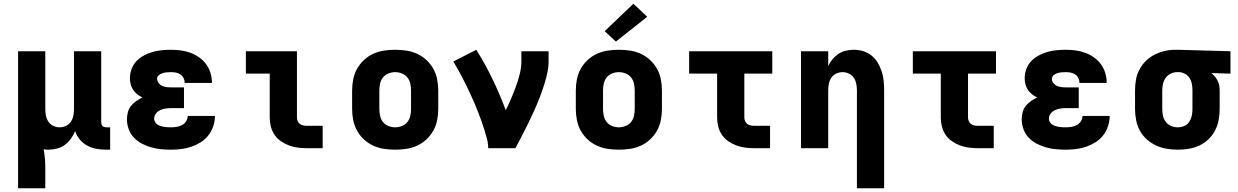

<svg xmlns="http://www.w3.org/2000/svg" viewBox="-20 -795 6640 1030"><path d="M77 215V-520H223V-210Q223 -192 226.5 -174.5Q230 -157 239.5 -142.5Q249 -128 265.5 -120Q282 -112 300 -112Q318 -112 334.5 -120Q351 -128 360.5 -142.5Q370 -157 373.5 -174.5Q377 -192 377 -210V-520H523V-140Q523 -134 524.5 -128.5Q526 -123 530 -119Q534 -115 539.5 -113.5Q545 -112 551 -112H571V8H551Q524 8 498 3.5Q472 -1 448.5 -13.5Q425 -26 408 -46.5Q391 -67 383 -92Q374 -70 360.5 -51Q347 -32 328 -18Q309 -4 286 2Q263 8 240 8Q233 8 226.5 7.5Q220 7 214 6Q219 31 221 56.5Q223 82 223 107V215Z M898 8Q871 8 844 5.5Q817 3 791 -4.5Q765 -12 741 -24.5Q717 -37 698.5 -56.5Q680 -76 670.5 -102Q661 -128 661 -155Q661 -174 666 -193Q671 -212 683 -227Q695 -242 711 -253Q727 -264 744 -272Q729 -279 716 -289.5Q703 -300 694 -313.5Q685 -327 681 -343Q677 -359 677 -376Q677 -401 686 -425Q695 -449 712 -467Q729 -485 751.5 -497Q774 -509 798 -516Q822 -523 847 -525.5Q872 -528 897 -528Q924 -528 950 -524.5Q976 -521 1001 -512Q1026 -503 1048 -487.5Q1070 -472 1085.5 -451Q1101 -430 1109 -404Q1117 -378 1117 -352Q1117 -351 1117 -350.5Q1117 -350 1117 -350H971Q971 -350 971 -350Q971 -350 971 -350Q971 -364 965 -376Q959 -388 948 -395.5Q937 -403 924 -405.5Q911 -408 897 -408Q886 -408 874.5 -407Q863 -406 852 -402.5Q841 -399 832 -391.5Q823 -384 823 -372Q823 -360 831 -349.5Q839 -339 850.5 -334Q862 -329 874.5 -327.5Q887 -326 900 -326H967V-215H900Q885 -215 869.5 -213Q854 -211 840 -204.5Q826 -198 816.5 -186Q807 -174 807 -158Q807 -149 812 -140.5Q817 -132 824.5 -127Q832 -122 841.5 -119Q851 -116 860 -114.5Q869 -113 878.5 -112.5Q888 -112 898 -112Q913 -112 928 -114.5Q943 -117 956.5 -124Q970 -131 978.5 -144.5Q987 -158 987 -173H1133Q1133 -145 1124 -118Q1115 -91 1098 -69Q1081 -47 1057 -32Q1033 -17 1007 -8Q981 1 953 4.5Q925 8 898 8Z M1627 0Q1603 0 1578.5 -3Q1554 -6 1531 -14.5Q1508 -23 1487.5 -37Q1467 -51 1453 -71.5Q1439 -92 1433 -116Q1427 -140 1427 -165V-400H1299V-520H1573V-165Q1573 -155 1577 -145.5Q1581 -136 1589 -130Q1597 -124 1607 -122Q1617 -120 1627 -120H1711V0Z M2100 8Q2070 8 2040 3.5Q2010 -1 1982.5 -13.5Q1955 -26 1932.5 -47Q1910 -68 1895.5 -94Q1881 -120 1875 -150Q1869 -180 1869 -210V-310Q1869 -340 1875 -370Q1881 -400 1895.5 -426Q1910 -452 1932.5 -473Q1955 -494 1982.5 -506.5Q2010 -519 2040 -523.5Q2070 -528 2100 -528Q2130 -528 2160 -523.5Q2190 -519 2217.5 -506.5Q2245 -494 2267.5 -473Q2290 -452 2304.5 -426Q2319 -400 2325 -370Q2331 -340 2331 -310V-210Q2331 -180 2325 -150Q2319 -120 2304.5 -94Q2290 -68 2267.5 -47Q2245 -26 2217.5 -13.5Q2190 -1 2160 3.5Q2130 8 2100 8ZM2100 -112Q2118 -112 2136 -119Q2154 -126 2165.5 -140.5Q2177 -155 2181 -173.5Q2185 -192 2185 -210V-310Q2185 -328 2181 -346.5Q2177 -365 2165.5 -379.5Q2154 -394 2136 -401Q2118 -408 2100 -408Q2082 -408 2064 -401Q2046 -394 2034.5 -379.5Q2023 -365 2019 -346.5Q2015 -328 2015 -310V-210Q2015 -192 2019 -173.5Q2023 -155 2034.5 -140.5Q2046 -126 2064 -119Q2082 -112 2100 -112Z M2599 0Q2599 -25 2592.5 -49.5Q2586 -74 2578.5 -98.5Q2571 -123 2562.5 -146.5Q2554 -170 2545 -193.5Q2536 -217 2526 -240Q2516 -263 2505.5 -286Q2495 -309 2484 -331.5Q2473 -354 2461.5 -376.5Q2450 -399 2437.5 -421Q2425 -443 2412 -465L2535 -528Q2583 -452 2622.5 -370Q2662 -288 2693 -204Q2709 -235 2722.5 -267Q2736 -299 2748 -332Q2760 -365 2768.5 -399Q2777 -433 2777 -468V-520H2923V-468Q2923 -436 2916.5 -405.5Q2910 -375 2900.5 -344.5Q2891 -314 2880 -284.5Q2869 -255 2856.5 -226Q2844 -197 2830.5 -168.5Q2817 -140 2803 -112Q2789 -84 2774.5 -56Q2760 -28 2745 0Z M3300 8Q3270 8 3240 3.5Q3210 -1 3182.5 -13.5Q3155 -26 3132.5 -47Q3110 -68 3095.5 -94Q3081 -120 3075 -150Q3069 -180 3069 -210V-310Q3069 -340 3075 -370Q3081 -400 3095.5 -426Q3110 -452 3132.5 -473Q3155 -494 3182.5 -506.5Q3210 -519 3240 -523.5Q3270 -528 3300 -528Q3330 -528 3360 -523.5Q3390 -519 3417.5 -506.5Q3445 -494 3467.5 -473Q3490 -452 3504.5 -426Q3519 -400 3525 -370Q3531 -340 3531 -310V-210Q3531 -180 3525 -150Q3519 -120 3504.5 -94Q3490 -68 3467.5 -47Q3445 -26 3417.5 -13.5Q3390 -1 3360 3.5Q3330 8 3300 8ZM3300 -112Q3318 -112 3336 -119Q3354 -126 3365.5 -140.5Q3377 -155 3381 -173.5Q3385 -192 3385 -210V-310Q3385 -328 3381 -346.5Q3377 -365 3365.5 -379.5Q3354 -394 3336 -401Q3318 -408 3300 -408Q3282 -408 3264 -401Q3246 -394 3234.5 -379.5Q3223 -365 3219 -346.5Q3215 -328 3215 -310V-210Q3215 -192 3219 -173.5Q3223 -155 3234.5 -140.5Q3246 -126 3264 -119Q3282 -112 3300 -112ZM3284 -572 3224 -628 3378 -775 3452 -705Z M4027 0Q4003 0 3978.5 -3Q3954 -6 3931 -14.5Q3908 -23 3887.5 -37Q3867 -51 3853 -71.5Q3839 -92 3833 -116Q3827 -140 3827 -165V-400H3677V-520H4123V-400H3973V-165Q3973 -155 3977 -145.5Q3981 -136 3989 -130Q3997 -124 4007 -122Q4017 -120 4027 -120H4111V0Z M4577 215V-310Q4577 -328 4573.5 -345.5Q4570 -363 4560.5 -377.5Q4551 -392 4534.5 -400Q4518 -408 4500 -408Q4482 -408 4465.5 -400Q4449 -392 4439.5 -377.5Q4430 -363 4426.5 -345.5Q4423 -328 4423 -310V0H4277V-520H4423V-441Q4432 -460 4446 -477Q4460 -494 4478 -506Q4496 -518 4517.5 -523Q4539 -528 4560 -528Q4586 -528 4611 -520.5Q4636 -513 4656 -496.5Q4676 -480 4689 -458Q4702 -436 4710 -411.5Q4718 -387 4720.5 -361.5Q4723 -336 4723 -310V215Z M5227 0Q5203 0 5178.5 -3Q5154 -6 5131 -14.5Q5108 -23 5087.5 -37Q5067 -51 5053 -71.5Q5039 -92 5033 -116Q5027 -140 5027 -165V-400H4877V-520H5323V-400H5173V-165Q5173 -155 5177 -145.5Q5181 -136 5189 -130Q5197 -124 5207 -122Q5217 -120 5227 -120H5311V0Z M5698 8Q5671 8 5644 5.5Q5617 3 5591 -4.5Q5565 -12 5541 -24.5Q5517 -37 5498.5 -56.5Q5480 -76 5470.5 -102Q5461 -128 5461 -155Q5461 -174 5466 -193Q5471 -212 5483 -227Q5495 -242 5511 -253Q5527 -264 5544 -272Q5529 -279 5516 -289.5Q5503 -300 5494 -313.5Q5485 -327 5481 -343Q5477 -359 5477 -376Q5477 -401 5486 -425Q5495 -449 5512 -467Q5529 -485 5551.5 -497Q5574 -509 5598 -516Q5622 -523 5647 -525.5Q5672 -528 5697 -528Q5724 -528 5750 -524.5Q5776 -521 5801 -512Q5826 -503 5848 -487.5Q5870 -472 5885.5 -451Q5901 -430 5909 -404Q5917 -378 5917 -352Q5917 -351 5917 -350.5Q5917 -350 5917 -350H5771Q5771 -350 5771 -350Q5771 -350 5771 -350Q5771 -364 5765 -376Q5759 -388 5748 -395.5Q5737 -403 5724 -405.5Q5711 -408 5697 -408Q5686 -408 5674.5 -407Q5663 -406 5652 -402.5Q5641 -399 5632 -391.5Q5623 -384 5623 -372Q5623 -360 5631 -349.5Q5639 -339 5650.5 -334Q5662 -329 5674.5 -327.5Q5687 -326 5700 -326H5767V-215H5700Q5685 -215 5669.5 -213Q5654 -211 5640 -204.5Q5626 -198 5616.5 -186Q5607 -174 5607 -158Q5607 -149 5612 -140.5Q5617 -132 5624.5 -127Q5632 -122 5641.5 -119Q5651 -116 5660 -114.5Q5669 -113 5678.5 -112.5Q5688 -112 5698 -112Q5713 -112 5728 -114.5Q5743 -117 5756.5 -124Q5770 -131 5778.5 -144.5Q5787 -158 5787 -173H5933Q5933 -145 5924 -118Q5915 -91 5898 -69Q5881 -47 5857 -32Q5833 -17 5807 -8Q5781 1 5753 4.5Q5725 8 5698 8Z M6299 8Q6269 8 6239 3Q6209 -2 6182 -14.5Q6155 -27 6132 -47.5Q6109 -68 6095 -94Q6081 -120 6075 -150Q6069 -180 6069 -210V-310Q6069 -339 6074 -367.5Q6079 -396 6092.5 -421.5Q6106 -447 6126.5 -467.5Q6147 -488 6172.5 -501Q6198 -514 6226.5 -521Q6255 -528 6283 -528Q6288 -528 6292 -528Q6296 -528 6300 -528L6581 -520V-400L6478 -403Q6488 -395 6497 -384.5Q6506 -374 6512 -362Q6518 -350 6520.5 -336.5Q6523 -323 6523 -310V-210Q6523 -180 6517.5 -151Q6512 -122 6498.5 -95.5Q6485 -69 6463 -48Q6441 -27 6414.5 -14.5Q6388 -2 6358.5 3Q6329 8 6299 8ZM6299 -112Q6317 -112 6333.5 -119.5Q6350 -127 6360 -142Q6370 -157 6373.5 -174.5Q6377 -192 6377 -210V-310Q6377 -327 6374 -344Q6371 -361 6362 -375.5Q6353 -390 6338 -398.5Q6323 -407 6306 -408H6300Q6299 -408 6297.5 -408Q6296 -408 6295 -408Q6277 -408 6260.5 -400Q6244 -392 6233.5 -377.5Q6223 -363 6219 -345.5Q6215 -328 6215 -310V-210Q6215 -192 6219 -173.5Q6223 -155 6234.5 -140.5Q6246 -126 6263 -119Q6280 -112 6299 -112Z"/></svg>

Font: Iosevka SS04 Heavy Extended
Style: Regular
Weight: 900
Width: 7
Monospace: yes
Designer: Belleve Invis
Foundry: Belleve Invis
Version: Version 19.0.0; ttfautohint (v1.8.4)